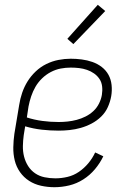

<svg xmlns="http://www.w3.org/2000/svg" viewBox="-20 -773 540 801"><path d="M207 8Q179 8 151.5 2Q124 -4 101.5 -18.5Q79 -33 63.5 -55Q48 -77 41.5 -103.5Q35 -130 35.5 -158.5Q36 -187 40 -215L60 -335Q64 -361 72.5 -386Q81 -411 95 -433.5Q109 -456 129 -475Q149 -494 173.5 -506Q198 -518 224 -523Q250 -528 275 -528Q298 -528 321 -525Q344 -522 365.5 -514.5Q387 -507 404.5 -493.5Q422 -480 432.5 -461Q443 -442 445.5 -418.5Q448 -395 444 -372Q440 -349 430 -326.5Q420 -304 402 -286.5Q384 -269 362 -257.5Q340 -246 317 -239.5Q294 -233 270.5 -230.5Q247 -228 225 -228Q189 -228 154 -232Q119 -236 85 -246L79 -209Q76 -187 75.5 -164Q75 -141 80.5 -119.5Q86 -98 97.5 -80Q109 -62 126.5 -50Q144 -38 166 -33.5Q188 -29 211 -29Q236 -29 261.5 -35Q287 -41 309 -56Q331 -71 348.5 -92Q366 -113 377 -137L411 -121Q397 -92 376 -67Q355 -42 327.5 -24.5Q300 -7 269 0.5Q238 8 207 8ZM225 -264Q243 -264 262 -266Q281 -268 300 -273Q319 -278 337 -287Q355 -296 369.5 -309.5Q384 -323 393 -341Q402 -359 405 -377Q408 -395 406 -412.5Q404 -430 395 -443.5Q386 -457 372.5 -466.5Q359 -476 343 -481.5Q327 -487 310 -489Q293 -491 275 -491Q254 -491 233 -487Q212 -483 192 -472.5Q172 -462 155.5 -446Q139 -430 128 -411Q117 -392 110 -371Q103 -350 99 -329L92 -283Q123 -273 156.5 -268.5Q190 -264 225 -264ZM286 -589 261 -611 388 -753 419 -727Z"/></svg>

Font: Iosevka Extralight
Style: Italic
Weight: 200
Italic angle: -9°
Monospace: yes
Designer: Belleve Invis
Foundry: Belleve Invis
Version: Version 32.5.0; ttfautohint (v1.8.4)